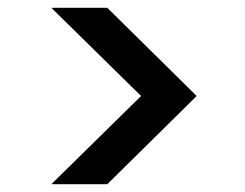

<svg xmlns="http://www.w3.org/2000/svg" viewBox="-20 -608 630 494"><path d="M112 -588H256L486 -361L256 -134H112L343 -361Z"/></svg>

Font: MSTAGE Medium
Style: Regular
Weight: 500
Designer: Ninad Kale (Devanagari), Jonny Pinhorn (Latin)
Foundry: Indian Type Foundry
Version: 4.004